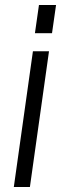

<svg xmlns="http://www.w3.org/2000/svg" viewBox="-20 -744 250 764"><path d="M175 -540 99 0H35L111 -540ZM203 -724 187 -612H119L135 -724Z"/></svg>

Font: Pathway Extreme Condensed ExtraLight
Style: Italic
Weight: 250
Width: 3
Italic angle: -8°
Version: Version 1.001;gftools[0.9.26]